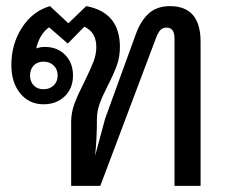

<svg xmlns="http://www.w3.org/2000/svg" viewBox="-20 -606 748 626"><path d="M634 -470V0H549V-480Q549 -516 523 -516Q510 -516 502.5 -507.5Q495 -499 489 -483L307 0H212V-209Q212 -240 223.5 -270Q235 -300 256 -341Q276 -382 285 -405.5Q294 -429 294 -453Q294 -501 255 -519L201 -464L140 -517Q109 -495 98 -448Q111 -453 126 -453Q167 -453 192.5 -427Q218 -401 218 -360Q218 -318 191 -292Q164 -266 122 -266Q75 -266 46 -301.5Q17 -337 17 -394Q17 -463 52 -516.5Q87 -570 143 -586L203 -530L261 -586Q316 -576 343.5 -542.5Q371 -509 371 -453Q371 -420 360.5 -391.5Q350 -363 331 -326Q314 -293 305 -268Q296 -243 296 -217Q296 -152 290 -98L323 -220L423 -495Q439 -539 465.5 -562.5Q492 -586 534 -586Q634 -586 634 -470ZM122 -405Q102 -405 90 -392.5Q78 -380 78 -360Q78 -340 90 -327.5Q102 -315 122 -315Q142 -315 155 -327.5Q168 -340 168 -360Q168 -380 155 -392.5Q142 -405 122 -405Z"/></svg>

Font: Sarabun
Style: Regular
Weight: 400
Designer: Suppakit Chalermlarp | Katatrad Co.,Ltd.
Foundry: Cadson Demak Co.,Ltd.
Version: Version 1.000; ttfautohint (v1.6)